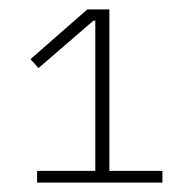

<svg xmlns="http://www.w3.org/2000/svg" viewBox="-20 -718 410 409"><path d="M59 -329V-354H183V-674H179L62 -573L45 -592L166 -698H213V-354H326V-329Z"/></svg>

Font: IBM Plex Sans Arabic ExtraLight
Style: Regular
Weight: 200
Designer: Mike Abbink, Paul van der Laan, Pieter van Rosmalen, Wael Morcos, Khajak Apelian
Foundry: Bold Monday
Version: Version 1.1